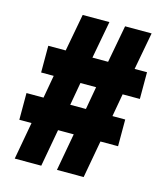

<svg xmlns="http://www.w3.org/2000/svg" viewBox="-115 -869 830 958"><g transform="rotate(15 300.0 -390.0)"><path d="M67 -449V-587H157L193 -780H331L295 -587H376L412 -780H549L513 -587H577V-449H488L467 -331H533V-193H442L407 0H269L304 -193H223L188 0H51L86 -193H23V-331H111L132 -449ZM270 -449 249 -331H330L351 -449Z"/></g></svg>

Font: Cooper Hewitt
Style: Bold
Weight: 711
Designer: Village Type and Design LLC
Foundry: Cooper Hewitt Smithsonian Design Museum
Version: 1.000